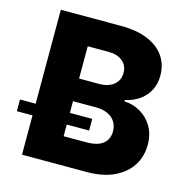

<svg xmlns="http://www.w3.org/2000/svg" viewBox="-107 -830 906 931"><g transform="rotate(15 346.0 -364.0)"><path d="M85 0V-727.5H386.7Q467.8 -727.5 522.9 -704.1Q578.1 -680.7 606 -639.4Q633.8 -598.1 633.8 -543Q633.8 -501.5 616.5 -468.8Q599.1 -436 568.6 -414.8Q538.1 -393.6 498 -385.3V-378.4Q542 -376.5 579.3 -354.7Q616.7 -333 639.2 -294.4Q661.6 -255.9 661.6 -203.6Q661.6 -145 632.1 -98.9Q602.5 -52.7 546.4 -26.4Q490.2 0 409.2 0ZM256.8 -138.7H370.1Q426.8 -138.7 454.3 -160.9Q481.9 -183.1 481.9 -222.2Q481.9 -250.5 468.8 -271.2Q455.6 -292 431.2 -303.2Q406.7 -314.5 373 -314.5H256.8ZM256.8 -428.2H358.9Q387.7 -428.2 410.2 -438Q432.6 -447.8 445.3 -466.1Q458 -484.4 458 -510.3Q458 -546.9 431.9 -568.6Q405.8 -590.3 361.3 -590.3H256.8ZM6.3 -197.3V-255.9H369.1V-197.3Z"/></g></svg>

Font: Inter 16pt ExtraBold
Style: Regular
Weight: 800
Version: Version 4.001;git-66647c0bb